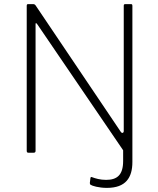

<svg xmlns="http://www.w3.org/2000/svg" viewBox="-20 -743 769 934"><path d="M615 -723H590C584 -723 582 -721 582 -715V-104C582 -98 575 -92 568 -101L153 -717C149 -722 146 -723 139 -723H119C112 -723 110 -722 110 -714V-10C110 -3 112 0 119 0H143C150 0 153 -3 153 -9V-624C153 -632 155 -634 162 -624L579 -12V40C579 109 549 132 496 132C467 132 444 125 428 119C423 117 421 118 420 123L417 147C417 151 418 154 421 156C428 161 460 171 500 171C592 171 624 121 624 45V-714C624 -722 622 -723 615 -723Z"/></svg>

Font: United Sans Thin
Style: Regular
Weight: 100
Designer: Pablo Impallari, Rodrigo Fuenzalida (Modified by Dan O. Williams)
Version: Version 1.000;PS 001.000;hotconv 1.0.88;makeotf.lib2.5.64775